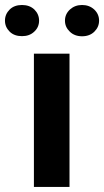

<svg xmlns="http://www.w3.org/2000/svg" viewBox="-69 -741 413 761"><path d="M85.9 -659.2C85.9 -676.3 79.6 -690.9 67.4 -703.1C54.7 -715.3 38.1 -721.2 18.1 -721.2C-2 -721.2 -18.6 -715.3 -30.8 -703.1C-43 -690.9 -49.3 -676.3 -49.3 -659.2C-49.3 -642.1 -43 -627.9 -30.8 -615.7C-18.6 -603.5 -2 -597.7 18.1 -597.7C38.1 -597.7 54.2 -603.5 66.9 -615.7C79.6 -627.4 85.9 -642.1 85.9 -659.2ZM188.5 -659.2C188.5 -642.1 194.8 -627.9 207.5 -615.7C219.7 -603.5 236.3 -597.2 256.3 -597.2C276.4 -597.2 293 -603.5 305.2 -615.7C317.4 -627.9 323.7 -642.1 323.7 -659.2C323.7 -676.3 317.4 -690.9 304.7 -703.1C291.5 -715.3 275.4 -721.2 256.3 -721.2C237.3 -721.2 221.7 -715.3 208.5 -703.6C195.3 -691.4 188.5 -676.8 188.5 -659.2ZM206.5 -528.3H65.4V0H206.5Z"/></svg>

Font: Roboto
Style: Bold
Weight: 700
Designer: Google
Version: Version 2.137; 2017